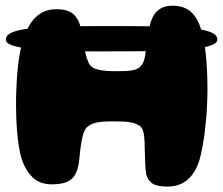

<svg xmlns="http://www.w3.org/2000/svg" viewBox="-20 -652 802 689"><path d="M327.5 -467.5Q261 -467.5 202 -469.2Q143 -471 97.8 -475.5Q52.5 -480 26.8 -488.2Q1 -496.5 1 -509.5Q1 -526.5 23.8 -536Q46.5 -545.5 91.8 -550.5Q137 -555.5 205.8 -557Q274.5 -558.5 366.5 -558.5Q456 -558.5 528.2 -557.5Q600.5 -556.5 652.5 -552.2Q704.5 -548 732.2 -538Q760 -528 760 -510.5Q760 -498 740 -490Q720 -482 682.2 -477.5Q644.5 -473 591.2 -470.8Q538 -468.5 471.5 -468Q405 -467.5 327.5 -467.5ZM582 17.5Q544 17.5 527.5 7Q511 -3.5 504.5 -27Q503 -37.5 502 -49.5Q501 -61.5 500.8 -74Q500.5 -86.5 500 -98.5Q499.5 -110.5 499.2 -121.2Q499 -132 499 -140.5Q498 -165 494 -180Q490 -195 479.5 -201.5Q467.5 -209.5 448.5 -213Q429.5 -216.5 390 -216.5Q369 -216.5 355 -215.8Q341 -215 331.5 -213.2Q322 -211.5 315.2 -209Q308.5 -206.5 303 -203.5Q296.5 -200 290.5 -193.8Q284.5 -187.5 281 -177Q278.5 -171 276.5 -163Q274.5 -155 272.8 -145.8Q271 -136.5 269.5 -125Q268 -113.5 266.5 -100Q265 -86.5 263.5 -70.5Q259 -40 247.8 -22.5Q236.5 -5 216.5 2.2Q196.5 9.5 166.5 9.5Q121.5 9.5 95.8 -16.8Q70 -43 57 -84Q51.5 -103 47.8 -126.2Q44 -149.5 41.8 -175.2Q39.5 -201 38.5 -226.5Q37.5 -252 37.5 -275.5Q37.5 -306 38.8 -335Q40 -364 42.2 -391Q44.5 -418 48.2 -443Q52 -468 57.5 -490Q67.5 -529.5 83.8 -558.5Q100 -587.5 124.5 -603.2Q149 -619 182.5 -619Q221 -619 240.8 -603.2Q260.5 -587.5 269.5 -555Q271 -545.5 273 -535Q275 -524.5 277 -513.5Q279 -502.5 280.5 -492.2Q282 -482 283.8 -473.8Q285.5 -465.5 287 -460Q291.5 -442 297 -429Q302.5 -416 313 -409.5Q325.5 -402.5 345.5 -399.5Q365.5 -396.5 389 -396.5Q410.5 -396.5 427.8 -397Q445 -397.5 457.5 -400.2Q470 -403 478.5 -408.5Q487.5 -415 493.8 -428Q500 -441 503 -468Q504.5 -480.5 506 -494Q507.5 -507.5 509.8 -521.5Q512 -535.5 515 -549.8Q518 -564 523 -578.5Q532 -604.5 550.8 -618Q569.5 -631.5 598 -631.5Q641 -631.5 665.2 -609.5Q689.5 -587.5 702 -545Q707.5 -527.5 711.8 -504.8Q716 -482 718.8 -454.5Q721.5 -427 723 -396.5Q724.5 -366 724.5 -334Q724.5 -306.5 723.2 -278.2Q722 -250 719.5 -222.8Q717 -195.5 713.8 -170.5Q710.5 -145.5 706.2 -123.2Q702 -101 697 -82.5Q683.5 -34 654.2 -8.2Q625 17.5 582 17.5Z"/></svg>

Font: Gluten
Style: Bold
Weight: 700
Designer: Tyler Finck
Foundry: Etcetera Type Company
Version: Version 1.204